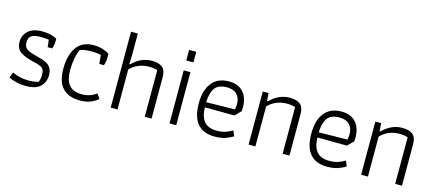

<svg xmlns="http://www.w3.org/2000/svg" viewBox="-51 -1146 3690 1633"><g transform="rotate(15 1794.0 -330.0)"><path d="M49 -25 68 -74Q134 -42 210 -42Q262 -42 299 -54Q311 -83 311 -118Q311 -147 303 -162.5Q295 -178 274.5 -188Q254 -198 212 -207Q132 -225 92.5 -254Q53 -283 53 -341Q53 -398 94.5 -437Q136 -476 220 -476Q295 -476 348 -447V-422Q348 -391 336 -358H296L289 -422Q256 -427 216 -427Q159 -427 135 -409.5Q111 -392 111 -352Q111 -326 121 -310Q131 -294 155.5 -282.5Q180 -271 226 -260Q278 -248 308.5 -233Q339 -218 354 -193.5Q369 -169 369 -129Q369 -71 329.5 -31Q290 9 203 9Q116 9 49 -25Z M472 -216Q472 -336 521.5 -406Q571 -476 672 -476Q713 -476 748.5 -465.5Q784 -455 810 -437V-408Q810 -367 798 -334H757L750 -411Q715 -420 668 -420Q601 -420 565 -404Q549 -370 540 -321Q531 -272 531 -217Q531 -133 566.5 -89.5Q602 -46 680 -46Q753 -46 807 -88L836 -46Q803 -19 766 -5Q729 9 678 9Q472 9 472 -216Z M947 -669H1007V-478L1004 -398H1010Q1088 -476 1183 -476Q1246 -476 1276.5 -450.5Q1307 -425 1307 -366V0H1247V-410Q1216 -421 1172 -421Q1122 -421 1079.5 -402.5Q1037 -384 1007 -352V0H947Z M1464 -647H1527V-554H1464ZM1465 -467H1524V0H1465Z M1661 -231Q1661 -346 1712.5 -411Q1764 -476 1863 -476Q1945 -476 1989 -427Q2033 -378 2033 -291Q2033 -281 2031 -259L1980 -208L1720 -210Q1722 -127 1757.5 -85.5Q1793 -44 1866 -44Q1910 -44 1941 -53.5Q1972 -63 2005 -83L2025 -36Q1988 -14 1951.5 -2.5Q1915 9 1863 9Q1661 9 1661 -231ZM1971 -259Q1977 -283 1977 -307Q1977 -361 1947 -392Q1917 -423 1859 -423Q1785 -423 1754 -382Q1723 -341 1719 -255Z M2161 -468H2212L2217 -398H2224Q2302 -476 2397 -476Q2460 -476 2490.5 -450.5Q2521 -425 2521 -366V0H2461V-410Q2430 -421 2386 -421Q2336 -421 2293.5 -402.5Q2251 -384 2221 -352V0H2161Z M2652 -231Q2652 -346 2703.5 -411Q2755 -476 2854 -476Q2936 -476 2980 -427Q3024 -378 3024 -291Q3024 -281 3022 -259L2971 -208L2711 -210Q2713 -127 2748.5 -85.5Q2784 -44 2857 -44Q2901 -44 2932 -53.5Q2963 -63 2996 -83L3016 -36Q2979 -14 2942.5 -2.5Q2906 9 2854 9Q2652 9 2652 -231ZM2962 -259Q2968 -283 2968 -307Q2968 -361 2938 -392Q2908 -423 2850 -423Q2776 -423 2745 -382Q2714 -341 2710 -255Z M3152 -468H3203L3208 -398H3215Q3293 -476 3388 -476Q3451 -476 3481.5 -450.5Q3512 -425 3512 -366V0H3452V-410Q3421 -421 3377 -421Q3327 -421 3284.5 -402.5Q3242 -384 3212 -352V0H3152Z"/></g></svg>

Font: Athiti
Style: Regular
Weight: 400
Designer: CadsonDemak Team
Foundry: CadsonDemak
Version: Version 1.033